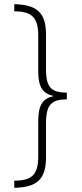

<svg xmlns="http://www.w3.org/2000/svg" viewBox="-20 -735 389 914"><path d="M48 125V159C153 157 199 121 199 15V-148C199 -241 228 -261 298 -262V-294C226 -295 199 -316 199 -405V-573C199 -678 151 -713 48 -715V-681C131 -681 162 -653 162 -565V-395C162 -322 183 -290 234 -278V-277C183 -266 162 -234 162 -158V9C162 97 132 125 48 125Z"/></svg>

Font: Noto Sans Ethiopic ExtraCondensed ExtraLight
Style: Regular
Weight: 200
Width: 2
Designer: Monotype Design Team
Foundry: Monotype Imaging Inc.
Version: Version 2.102